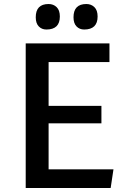

<svg xmlns="http://www.w3.org/2000/svg" viewBox="-20 -936 639 956"><path d="M410 -916Q434 -916 450 -900.5Q466 -885 466 -854Q466 -789 399 -789Q376 -789 361 -804.5Q346 -820 346 -850Q346 -916 410 -916ZM222 -916Q246 -916 262 -900.5Q278 -885 278 -854Q278 -789 211 -789Q188 -789 173 -804.5Q158 -820 158 -850Q158 -916 222 -916ZM108 0V-720H525V-627H222V-409H485V-322H222V-93H545L531 0Z"/></svg>

Font: Convergence
Style: Regular
Weight: 400
Designer: Nicolas Silva and John Vargas
Foundry: Nicolas Silva and Jonh Vargas
Version: Version 1.002